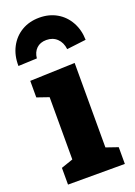

<svg xmlns="http://www.w3.org/2000/svg" viewBox="-157 -866 654 927"><g transform="rotate(-20 170.0 -402.5)"><path d="M317 -86V0H25V-86L86 -107V-427L25 -448V-533L256 -541V-107ZM170 -805Q220 -805 259 -782.5Q298 -760 320.5 -719.5Q343 -679 344 -628L245 -616Q241 -651 219.5 -671.5Q198 -692 165 -692Q133 -692 114 -673.5Q95 -655 92 -624L-4 -620Q-5 -674 17 -716Q39 -758 78.5 -781.5Q118 -805 170 -805Z"/></g></svg>

Font: Bitter ExtraBold
Style: Regular
Weight: 800
Designer: Sol Matas, and Bitter project Authors
Foundry: Sol Matas
Version: Version 2.001